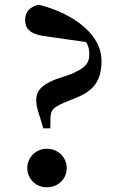

<svg xmlns="http://www.w3.org/2000/svg" viewBox="-20 -782 513 817"><path d="M179 15C228 15 264 -21 264 -67C264 -112 228 -149 179 -149C133 -149 96 -112 96 -67C96 -21 133 15 179 15ZM412 -522C412 -656 254 -736 144 -762C107 -752 87 -733 87 -697C87 -662 107 -637 165 -629L346 -603C356 -588 360 -572 360 -554C361 -511 341 -492 281 -466L218 -445C158 -421 134 -397 134 -355C134 -334 140 -313 152 -277L164 -236H194L195 -286C198 -316 209 -326 255 -346L304 -366C379 -396 412 -439 412 -522Z"/></svg>

Font: Noto Serif JP
Style: Bold
Weight: 700
Designer: Ryoko NISHIZUKA 西塚涼子 (kana & ideographs); Frank Grießhammer (Latin, Greek & Cyrillic); Wenlong ZHANG 张文龙 (bopomofo); San
Foundry: Adobe
Version: Version 2.001;hotconv 1.1.0;makeotfexe 2.6.0